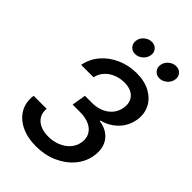

<svg xmlns="http://www.w3.org/2000/svg" viewBox="-272 -1048 1167 1167"><g transform="rotate(45 311.5 -464.0)"><path d="M270 10.3Q195.3 10.3 141.1 -16.1Q86.9 -42.5 60.3 -89.4Q33.7 -136.2 42.5 -197.3H154.3Q150.4 -162.6 165.3 -137.2Q180.2 -111.8 210 -98.1Q239.7 -84.5 280.3 -84.5Q322.8 -84.5 358.9 -99.4Q395 -114.3 418.7 -140.9Q442.4 -167.5 448.2 -202.6Q454.6 -239.7 439.9 -267.6Q425.3 -295.4 392.3 -311.3Q359.4 -327.1 309.1 -327.1H247.6L262.7 -417.5H324.2Q364.7 -417.5 397.9 -431.6Q431.2 -445.8 452.9 -471.7Q474.6 -497.6 480.5 -532.7Q486.3 -566.4 475.3 -591.6Q464.4 -616.7 439 -630.9Q413.6 -645 375.5 -645Q338.9 -645 305.7 -631.6Q272.5 -618.2 249.8 -593.3Q227.1 -568.4 220.2 -534.2H113.3Q125 -594.7 164.3 -640.4Q203.6 -686 262.2 -711.9Q320.8 -737.8 388.7 -737.8Q458 -737.8 506.3 -710.7Q554.7 -683.6 576.7 -638.7Q598.6 -593.8 589.8 -540Q579.6 -478.5 537.8 -435.8Q496.1 -393.1 435.5 -377.9L435.1 -373Q482.9 -365.7 512.9 -341.8Q543 -317.9 554.9 -281.2Q566.9 -244.6 559.1 -199.2Q549.3 -138.7 508.5 -91.3Q467.8 -43.9 405.8 -16.8Q343.8 10.3 270 10.3ZM507.3 -812.5Q481 -812.5 465.6 -831.1Q450.2 -849.6 454.6 -875.5Q459 -901.4 480.5 -919.4Q502 -937.5 528.3 -937.5Q554.2 -937.5 569.6 -919.4Q585 -901.4 580.6 -875.5Q576.7 -849.6 555.2 -831.1Q533.7 -812.5 507.3 -812.5ZM298.3 -812.5Q272 -812.5 256.6 -831.1Q241.2 -849.6 245.6 -875.5Q249.5 -901.4 271.2 -919.4Q293 -937.5 319.3 -937.5Q345.2 -937.5 360.6 -919.4Q376 -901.4 371.6 -875.5Q367.7 -849.6 345.9 -831.1Q324.2 -812.5 298.3 -812.5Z"/></g></svg>

Font: Inter 17pt Medium
Style: Italic
Weight: 500
Italic angle: -9.3988°
Version: Version 4.001;git-66647c0bb